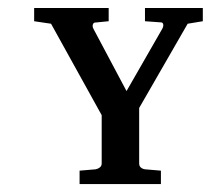

<svg xmlns="http://www.w3.org/2000/svg" viewBox="-20 -464 530 483"><path d="M490.2 -410.6 452.1 -404.3 330.1 -192.4V-52.7Q330.1 -46.4 334.2 -42.7Q338.4 -39.1 344.7 -38.1L384.8 -34.7V-1H180.2V-34.7L220.7 -38.1Q226.1 -39.1 231 -42.7Q235.8 -46.4 235.8 -52.7V-174.3L108.4 -404.3L65.9 -410.6V-443.8H253.4V-410.6L218.8 -407.2Q215.3 -407.2 213.6 -402.3Q211.9 -397.5 215.3 -391.1L298.3 -234.9L388.2 -391.6Q391.6 -397.9 390.6 -402.8Q389.6 -407.7 384.8 -407.7L344.7 -410.6V-443.8H490.2Z"/></svg>

Font: MANDARAM
Style: Book
Weight: 400
Designer: CLT@C-DIT
Version: Version 1.28